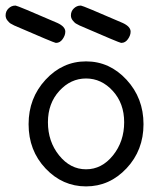

<svg xmlns="http://www.w3.org/2000/svg" viewBox="-45 -659 590 685"><path d="M208 -604Q208 -619 218.5 -629Q229 -639 242 -639H244Q250 -639 393 -577Q421 -564 421 -546Q421 -533 411.5 -519.5Q402 -506 388 -506H387Q382 -506 239 -568Q229 -573 225 -575.5Q221 -578 214.5 -586Q208 -594 208 -604ZM-25 -604Q-25 -619 -14.5 -629Q-4 -639 9 -639H11Q17 -639 160 -577Q188 -564 188 -546Q188 -533 178.5 -519.5Q169 -506 155 -506H154Q149 -506 6 -568Q-4 -573 -8 -575.5Q-12 -578 -18.5 -586Q-25 -594 -25 -604ZM57 -216Q57 -309 117.5 -374.5Q178 -440 262 -440Q346 -440 406.5 -374.5Q467 -309 467 -216Q467 -123 406.5 -58.5Q346 6 262 6Q178 6 117.5 -58Q57 -122 57 -216ZM126 -223Q126 -154 166 -104.5Q206 -55 262 -55Q318 -55 358 -104.5Q398 -154 398 -223Q398 -290 357.5 -334.5Q317 -379 262 -379Q207 -379 166.5 -334.5Q126 -290 126 -223Z"/></svg>

Font: CMU Typewriter Text
Style: Regular
Weight: 500
Monospace: yes
Version: Version 0.7.0